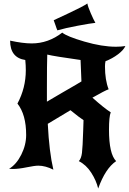

<svg xmlns="http://www.w3.org/2000/svg" viewBox="-20 -963 739 1101"><path d="M646 -39Q584 3 543 118Q532 72 503 27Q474 -18 432 -39Q446 -54 450 -86Q454 -118 457 -213Q458 -251 459 -274Q438 -287 384 -331Q275 -266 254 -253Q262 -92 286 10Q240 -13 200 -13Q179 -13 132.5 -3.5Q86 6 54 6Q39 6 32 5Q74 -20 102 -76Q130 -132 130 -189Q130 -306 80 -369Q128 -459 128 -560Q128 -588 125 -619Q38 -632 38 -730Q111 -714 162 -714Q257 -714 337 -776Q363 -754 464 -724.5Q565 -695 645 -695Q674 -695 699 -699Q689 -676 656.5 -651.5Q624 -627 585 -612Q582 -598 582 -582Q582 -504 603 -451Q582 -444 510 -403Q577 -343 615 -319Q605 -294 605 -219Q605 -80 646 -39ZM447 -496 442 -619Q292 -640 251 -650Q249 -596 249 -459V-380Q286 -402 335 -430.5Q384 -459 414.5 -476.5Q445 -494 447 -496ZM288 -847Q294 -850 374.5 -887.5Q455 -925 481 -943Q484 -925 500.5 -887Q517 -849 527 -832Q498 -829 426 -815.5Q354 -802 309 -789Q304 -800 298.5 -817.5Q293 -835 288 -847Z"/></svg>

Font: NewRocker
Style: Regular
Weight: 400
Designer: Pablo Impallari, Brenda Gallo, Rodrigo Fuenzalida
Foundry: Pablo Impallari, Brenda Gallo, Rodrigo Fuenzalida
Version: Version 1.000